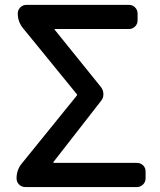

<svg xmlns="http://www.w3.org/2000/svg" viewBox="-20 -756 648 776"><path d="M82 0Q67.4 0 57.1 -10.3Q46.9 -20.5 46.9 -35.2Q46.9 -70.3 69.3 -96.7L290 -369.1Q293 -373 290 -376L74.2 -640.6Q51.8 -667 51.8 -701.2Q51.8 -715.8 62 -726.1Q72.3 -736.3 86.9 -736.3H501Q515.6 -736.3 525.9 -726.1Q536.1 -715.8 536.1 -701.2V-673.8Q536.1 -659.2 525.9 -648.9Q515.6 -638.7 501 -638.7H202.1Q198.2 -638.7 201.2 -635.7L388.7 -403.3Q397.5 -391.6 397.9 -376Q398.4 -360.4 388.7 -348.6L196.3 -101.6Q194.3 -97.7 198.2 -97.7H533.2Q547.9 -97.7 558.1 -87.9Q568.4 -78.1 568.4 -63.5V-35.2Q568.4 -20.5 558.1 -10.3Q547.9 0 533.2 0Z"/></svg>

Font: Gen Jyuu GothicL Medium
Style: Regular
Weight: 500
Designer: [Source Han Sans]
Ryoko NISHIZUKA  (kana & ideographs); Paul D. Hunt (Latin, Greek & Cyrillic); Wenlong ZHANG  (bopomofo
Version: Version 1.002.20150607